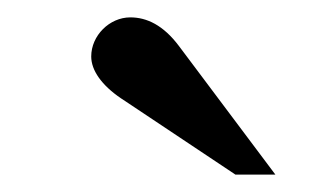

<svg xmlns="http://www.w3.org/2000/svg" viewBox="-20 -717 373 221"><path d="M297 -516 186 -664C168 -688 149 -697 130 -697C106 -697 85 -676 85 -652C85 -636 97 -619 119 -604L251 -516Z"/></svg>

Font: XITS
Style: Bold Italic
Weight: 700
Italic angle: -16.33°
Designer: MicroPress Inc., with final additions and corrections provided by Coen Hoffman, Elsevier (retired)
Version: Version 1.105